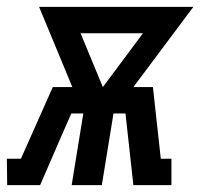

<svg xmlns="http://www.w3.org/2000/svg" viewBox="-59 -540 584 560"><path d="M-38 0 -39 -77H2L95 -286H152L55 -520H505L330 -286H387L410 -77H441V0H330L307 -209H272L238 0H150L184 -209H149L120 -143L58 0ZM241 -286 358 -443H176Z"/></svg>

Font: Iosevka Curly Slab Semibold
Style: Italic
Weight: 600
Italic angle: -9°
Monospace: yes
Designer: Belleve Invis
Foundry: Belleve Invis
Version: Version 22.1.2; ttfautohint (v1.8.4)